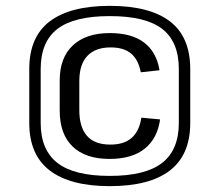

<svg xmlns="http://www.w3.org/2000/svg" viewBox="-20 -858 750 656"><path d="M354 -315Q272 -315 228 -357.5Q184 -400 184 -480V-583Q184 -661 229 -703Q274 -745 355 -745Q430 -745 472.5 -712.5Q515 -680 525 -618L461 -611Q453 -654 428 -675Q403 -696 358 -696Q306 -696 278.5 -667Q251 -638 251 -581V-481Q251 -424 277 -394Q303 -364 357 -364Q404 -364 430 -387Q456 -410 463 -456L527 -450Q518 -385 474.5 -350Q431 -315 354 -315ZM355 -222Q220 -222 150 -275.5Q80 -329 80 -438V-622Q80 -732 150 -785Q220 -838 355 -838Q491 -838 560.5 -785Q630 -732 630 -622V-438Q630 -329 560.5 -275.5Q491 -222 355 -222ZM355 -257Q477 -257 534 -301.5Q591 -346 591 -438V-622Q591 -715 534.5 -759Q478 -803 355 -803Q233 -803 176 -759Q119 -715 119 -622V-438Q119 -346 176 -301.5Q233 -257 355 -257Z"/></svg>

Font: Pathway Extreme 72pt SemiBold
Style: Regular
Weight: 600
Designer: Eduardo Rodriguez Tunni
Foundry: Eduardo Rodriguez Tunni
Version: Version 1.001;gftools[0.9.26]